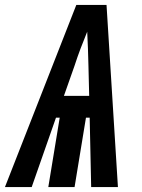

<svg xmlns="http://www.w3.org/2000/svg" viewBox="-54 -755 574 775"><path d="M-34 0 254 -735H376L422 0H314L308 -280H293L247 0H141L187 -280H172L74 0ZM204 -368H306L303 -490Q302 -524 301 -558.5Q300 -593 298 -627Q284 -593 271 -558.5Q258 -524 247 -490Z"/></svg>

Font: Iosevka Heavy
Style: Italic
Weight: 900
Italic angle: -9°
Monospace: yes
Designer: Belleve Invis
Foundry: Belleve Invis
Version: Version 32.5.0; ttfautohint (v1.8.4)